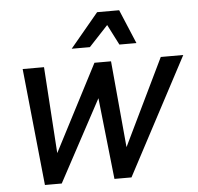

<svg xmlns="http://www.w3.org/2000/svg" viewBox="-52 -789 870 842"><g transform="rotate(-5 383.0 -367.5)"><path d="M59 -515H153L181 -89L157 -94L375 -515H448L487 -89L463 -93L667 -515H766L493 0H418L374 -403L400 -398L186 0H112ZM281 -585 406 -735H503L566 -585H491L445 -675L361 -585Z"/></g></svg>

Font: Radio Canada
Style: Italic
Weight: 400
Italic angle: -12°
Designer: Charles Daoud, Etienne Aubert Bonn, Alexandre Saumier Demers, Jacques Le Bailly
Foundry: Radio-Canada
Version: Version 2.104;gftools[0.9.28.dev5+ged2979d]